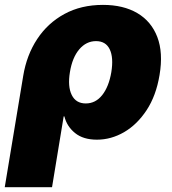

<svg xmlns="http://www.w3.org/2000/svg" viewBox="-49 -573 714 797"><path d="M-29.3 204.1 47.4 -258.3Q61.5 -344.2 105.2 -410.6Q148.9 -477.1 218.3 -514.9Q287.6 -552.7 378.4 -552.7Q462.9 -552.7 521 -518.6Q579.1 -484.4 604 -419.4Q628.9 -354.5 613.3 -261.7Q599.1 -175.8 559.6 -115.7Q520 -55.7 466.1 -24.4Q412.1 6.8 353.5 6.8Q296.4 6.8 262.5 -20.8Q228.5 -48.3 218.3 -89.8H215.3L167 204.1ZM307.1 -143.6Q347.7 -143.6 375.2 -178.2Q402.8 -212.9 413.1 -273.4Q422.9 -334 406.5 -368.2Q390.1 -402.3 349.6 -402.3Q309.1 -402.3 280 -368.2Q251 -334 241.2 -273.4Q231.4 -213.9 248.8 -178.7Q266.1 -143.6 307.1 -143.6Z"/></svg>

Font: Inter Black
Style: Italic
Weight: 900
Italic angle: -9.39999°
Designer: Rasmus Andersson
Foundry: rsms
Version: Version 4.000;git-a52131595